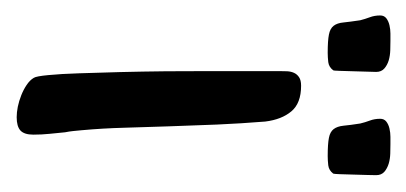

<svg xmlns="http://www.w3.org/2000/svg" viewBox="-194 -348 499 236"><g transform="rotate(90 56.0 -230.5)"><path d="M104 -21.5Q104 -10.3 98.9 -5.6Q93.8 -1 82.5 -1Q76.7 -1 69.6 -2.4Q62.5 -3.9 55.7 -6.6Q48.8 -9.3 43 -13.2Q37.1 -17.1 34.2 -22Q32.2 -24.9 30.8 -40Q29.3 -55.2 28.6 -77.6Q27.8 -100.1 27.1 -127.9Q26.4 -155.8 26.1 -184.1Q25.9 -212.4 25.9 -239.3Q25.9 -266.1 25.9 -286.1V-323.7Q25.9 -328.6 26.1 -333.5Q26.4 -338.4 28.1 -342Q29.8 -345.7 33.4 -348.1Q37.1 -350.6 43.9 -350.6Q65.4 -350.6 75.4 -338.6Q85.4 -326.7 87.9 -306.6Q90.3 -276.9 91.6 -247.3Q92.8 -217.8 93.8 -187.5Q94.7 -160.2 95.5 -133.5Q96.2 -106.9 98.6 -80.6Q99.1 -75.2 99.6 -70.3Q100.1 -65.4 101.1 -60.5Q102.1 -50.8 103 -41.3Q104 -31.7 104 -21.5ZM-42.5 -447.8Q-42.5 -452.6 -39.1 -455.3Q-35.6 -458 -30.5 -459.2Q-25.4 -460.4 -20.3 -460.4Q-15.1 -460.4 -11.2 -460.4Q-6.3 -460.4 0.2 -460.2Q6.8 -460 12.7 -458.3Q18.6 -456.5 22.7 -452.9Q26.9 -449.2 26.9 -442.9Q26.9 -440.4 26.6 -432.4Q26.4 -424.3 26.1 -415Q25.9 -405.8 25.6 -398.2Q25.4 -390.6 24.9 -390.1Q21 -384.8 14.9 -384Q8.8 -383.3 3.4 -383.3Q-11.7 -383.3 -19 -384.8Q-26.4 -386.2 -29.8 -390.6Q-33.2 -395 -33.9 -402.8Q-34.7 -410.6 -36.6 -423.3Q-38.1 -429.2 -40.3 -435.1Q-42.5 -440.9 -42.5 -447.8ZM84.5 -447.8Q84.5 -452.6 87.9 -455.3Q91.3 -458 96.4 -459.2Q101.6 -460.4 106.7 -460.4Q111.8 -460.4 115.7 -460.4Q120.6 -460.4 127.2 -460.2Q133.8 -460 139.6 -458.3Q145.5 -456.5 149.7 -452.9Q153.8 -449.2 153.8 -442.9Q153.8 -440.4 153.6 -432.4Q153.3 -424.3 153.1 -415Q152.8 -405.8 152.6 -398.2Q152.3 -390.6 151.9 -390.1Q147.9 -384.8 141.8 -384Q135.7 -383.3 130.4 -383.3Q115.2 -383.3 107.9 -384.8Q100.6 -386.2 97.2 -390.6Q93.8 -395 93 -402.8Q92.3 -410.6 90.3 -423.3Q88.9 -429.2 86.7 -435.1Q84.5 -440.9 84.5 -447.8Z"/></g></svg>

Font: Just Another Hand
Style: Regular
Weight: 400
Designer: Astigmatic (AOETI)
Foundry: Astigmatic (AOETI)
Version: Version 1.000